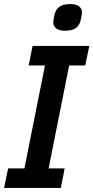

<svg xmlns="http://www.w3.org/2000/svg" viewBox="-23 -924 459 944"><path d="M-3 0 17 -96H97L198 -602H118L137 -698H416L396 -602H317L216 -96H295L276 0ZM296 -773Q267 -773 253 -784.5Q239 -796 239 -813Q239 -820 241 -831.5Q243 -843 246 -855Q252 -879 270 -891.5Q288 -904 323 -904Q352 -904 366 -892.5Q380 -881 380 -864Q380 -857 378 -845.5Q376 -834 373 -822Q367 -798 349 -785.5Q331 -773 296 -773Z"/></svg>

Font: IBM Plex Sans Cond SmBld
Style: Italic
Weight: 600
Width: 3
Italic angle: -11°
Designer: Mike Abbink, Paul van der Laan, Pieter van Rosmalen
Foundry: Bold Monday
Version: Version 1.3